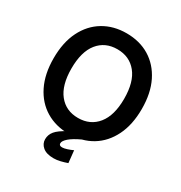

<svg xmlns="http://www.w3.org/2000/svg" viewBox="-202 -846 1111 1177"><g transform="rotate(30 353.5 -257.0)"><path d="M353 11Q261 11 190.5 -31.5Q120 -74 80.5 -154Q41 -234 41 -345Q41 -457 80.5 -536.5Q120 -616 190.5 -658.5Q261 -701 353 -701Q446 -701 516 -658.5Q586 -616 625.5 -536.5Q665 -457 665 -345Q665 -234 625.5 -154Q586 -74 516 -31.5Q446 11 353 11ZM353 -102Q439 -102 489.5 -164.5Q540 -227 540 -345Q540 -464 489.5 -526Q439 -588 353 -588Q267 -588 217 -526Q167 -464 167 -345Q167 -227 217 -164.5Q267 -102 353 -102ZM347 187Q296 187 270 165Q244 143 244 111Q244 79 265 53.5Q286 28 339 0H441Q389 24 363 46.5Q337 69 337 86Q337 103 359 103Q373 103 394 96Q415 89 432 81L441 167Q419 175 394 181Q369 187 347 187Z"/></g></svg>

Font: Radio Canada Big Medium
Style: Regular
Weight: 500
Designer: Étienne Aubert Bonn
Foundry: Coppers and Brasses
Version: Version 1.001